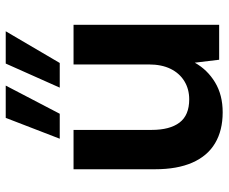

<svg xmlns="http://www.w3.org/2000/svg" viewBox="-82 -684 779 654"><g transform="rotate(-90 307.0 -357.5)"><path d="M251 12Q189 12 145.5 -14Q102 -40 79.5 -91.5Q57 -143 57 -218V-496H191V-230Q191 -168 216 -135Q241 -102 295 -102Q330 -102 357 -118.5Q384 -135 399 -165.5Q414 -196 414 -240V-496H549V0H430L420 -83Q396 -40 353 -14Q310 12 251 12ZM335 -543 417 -727H527L419 -543ZM161 -543 232 -727H342L246 -543Z"/></g></svg>

Font: DM Sans 24pt
Style: Bold
Weight: 700
Designer: Colophon Foundry, Jonny Pinhorn
Foundry: Colophon Foundry
Version: Version 4.004;gftools[0.9.30]